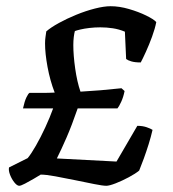

<svg xmlns="http://www.w3.org/2000/svg" viewBox="-20 -598 557 618"><path d="M42 0Q35 0 26.5 -10.5Q18 -21 12.5 -35Q7 -49 9 -59L69 -89Q80 -102 95.5 -129Q111 -156 126 -188.5Q141 -221 151 -249H54Q59 -272 65 -284.5Q71 -297 75 -299Q95 -299 115.5 -299Q136 -299 156 -300Q141 -339 133 -382.5Q125 -426 125 -458Q125 -470 126.5 -479.5Q128 -489 129 -497Q144 -510 169.5 -524Q195 -538 225.5 -550.5Q256 -563 285.5 -570.5Q315 -578 336 -578Q364 -578 395 -569Q426 -560 450.5 -548Q475 -536 483 -527Q479 -506 469.5 -480Q460 -454 449.5 -431Q439 -408 433 -397Q414 -397 402.5 -400.5Q391 -404 386 -408L382 -496Q363 -504 343 -507Q323 -510 303 -510Q285 -510 268 -508Q251 -506 238.5 -503Q226 -500 221 -498Q219 -491 217.5 -479Q216 -467 216 -453Q216 -420 222 -377.5Q228 -335 239 -303Q274 -305 304 -307.5Q334 -310 371 -314L381 -305Q377 -285 370 -270Q363 -255 358 -249H230Q211 -194 194.5 -156Q178 -118 163 -88L355 -78L422 -193Q439 -193 452 -188.5Q465 -184 471 -180Q466 -158 458.5 -134Q451 -110 443 -88Q435 -66 428 -49Q416 -39 394.5 -27.5Q373 -16 352.5 -8Q332 0 322 0Q311 0 283.5 -5.5Q256 -11 222 -18Q188 -25 158 -30.5Q128 -36 111 -36Q103 -31 88.5 -22.5Q74 -14 60.5 -7Q47 0 42 0Z"/></svg>

Font: Texturina Medium 12pt Medium
Style: Italic
Weight: 500
Italic angle: -11°
Version: Version 1.002